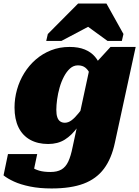

<svg xmlns="http://www.w3.org/2000/svg" viewBox="-55 -818 786 1084"><path d="M355 12 450 -429 457 -431 569 -553H711L594 -14Q575 77 532 134.5Q489 192 417 219Q345 246 236 246Q168 246 114.5 235Q61 224 24 207Q-13 190 -35 172L-10 52H155L127 185Q113 183 105 172Q97 161 94.5 147.5Q92 134 94 122Q96 110 102 104Q111 115 126 126.5Q141 138 166.5 145.5Q192 153 230 153Q268 153 292 139Q316 125 330.5 94Q345 63 355 12ZM528 -358 469 -348Q463 -377 453.5 -399.5Q444 -422 427.5 -435.5Q411 -449 385 -449Q360 -449 340.5 -431.5Q321 -414 306 -385.5Q291 -357 281.5 -323.5Q272 -290 267.5 -257Q263 -224 263 -198Q263 -172 268.5 -156Q274 -140 285 -132.5Q296 -125 311 -125Q330 -125 348.5 -138.5Q367 -152 389.5 -180Q412 -208 443 -252L457 -216Q418 -148 384 -101Q350 -54 310.5 -29.5Q271 -5 217 -5Q158 -5 115 -29Q72 -53 49.5 -99Q27 -145 27 -211Q27 -262 41 -312Q55 -362 82 -405.5Q109 -449 147 -482Q185 -515 233 -534Q281 -553 338 -553Q388 -553 423.5 -538.5Q459 -524 481.5 -497.5Q504 -471 515 -435.5Q526 -400 528 -358ZM546 -798H386L215 -626L206 -587H292L498 -696H402L552 -587H633L642 -626Z"/></svg>

Font: Roboto Serif 20pt Black
Style: Italic
Weight: 900
Italic angle: -10°
Version: Version 1.008